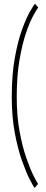

<svg xmlns="http://www.w3.org/2000/svg" viewBox="-20 -770 240 1004"><path d="M160.5 213Q155 205.5 136.2 169.5Q117.5 133.5 95.5 72Q73.5 10.5 57.5 -74Q41.5 -158.5 41.5 -263Q41.5 -380.5 57.8 -469.2Q74 -558 96.2 -618.2Q118.5 -678.5 137.8 -711.5Q157 -744.5 163 -750.5L180 -731Q173 -722.5 154.8 -689.8Q136.5 -657 116.5 -599Q96.5 -541 82 -457.2Q67.5 -373.5 67.5 -263Q67.5 -165 82 -85Q96.5 -5 117 54.2Q137.5 113.5 155.2 148.5Q173 183.5 179 192Z"/></svg>

Font: Imbue 50pt Light
Style: Regular
Weight: 300
Designer: Tyler Finck
Foundry: Etcetera Type Company
Version: Version 1.102; ttfautohint (v1.8.3)